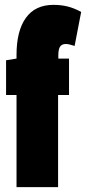

<svg xmlns="http://www.w3.org/2000/svg" viewBox="-20 -770 354 790"><path d="M48 0V-379H5V-522L48 -529V-544Q48 -643 86.5 -696.5Q125 -750 200 -750Q231 -750 257.5 -743.5Q284 -737 314 -721L287 -581Q263 -589 251 -589Q235 -589 227.5 -578.5Q220 -568 220 -542V-529H264V-379H219V0Z"/></svg>

Font: Georama ExtraCondensed Black
Style: Regular
Weight: 900
Width: 2
Designer: Jean-Baptiste Levee
Foundry: Production Type
Version: Version 1.000